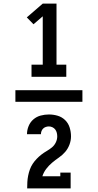

<svg xmlns="http://www.w3.org/2000/svg" viewBox="-20 -870 540 1060"><path d="M154 -446V-513H216V-780L165 -736L128 -774L216 -850H292V-513H346V-446ZM370 170H130Q130 152 131 134.5Q132 117 135.5 99.5Q139 82 145 65.5Q151 49 160.5 34.5Q170 20 182.5 7Q195 -6 208.5 -16.5Q222 -27 237.5 -36Q253 -45 266.5 -56Q280 -67 288 -83.5Q296 -100 296 -117Q296 -127 293.5 -137Q291 -147 285 -155Q279 -163 269.5 -167.5Q260 -172 250 -172Q241 -172 232.5 -169Q224 -166 218 -160Q212 -154 209 -146Q206 -138 206 -129H129Q129 -152 138 -174Q147 -196 164.5 -211Q182 -226 204.5 -232Q227 -238 250 -238Q275 -238 298.5 -231Q322 -224 339.5 -207Q357 -190 364.5 -166Q372 -142 372 -117Q372 -94 363.5 -71.5Q355 -49 340 -31.5Q325 -14 305.5 -0.5Q286 13 268 28Q250 43 235.5 62Q221 81 214 103H313V83H370ZM65 -308V-372H435V-308Z"/></svg>

Font: Iosevka Slab Semibold
Style: Regular
Weight: 600
Monospace: yes
Designer: Belleve Invis
Foundry: Belleve Invis
Version: Version 11.1.1; ttfautohint (v1.8.3)